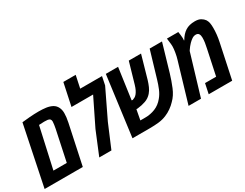

<svg xmlns="http://www.w3.org/2000/svg" viewBox="-84 -1255 2231 1750"><g transform="rotate(-30 1031.0 -380.0)"><path d="M-6.3 0 123 -627.9Q152.8 -631.3 202.9 -635.5Q252.9 -639.6 300.3 -639.6Q339.8 -639.6 376.2 -634.8Q412.6 -629.9 440.4 -615Q468.3 -600.1 482.4 -570.3Q495.1 -544.4 495.1 -509.8Q495.1 -491.2 492.7 -468.5Q490.2 -445.8 483.9 -415.5L395.5 0ZM147 -105H287.6L355.5 -425.8Q358.4 -439.5 361.8 -462.2Q365.2 -484.9 365.2 -495.6Q365.2 -512.2 357.4 -521Q348.6 -530.3 331.1 -532Q313.5 -533.7 296.9 -533.7Q271.5 -533.7 241.7 -531.2Z M568.8 0 668.9 -242.7 807.1 -524.9H579.6L629.4 -759.8H759.3L731.9 -629.9H961.4L943.4 -542L799.3 -242.7L696.8 0Z M918.5 0 1001.5 -629.9H1130.4L1084.5 -303.2Q1091.3 -301.3 1095.2 -301.3Q1106.9 -305.2 1119.1 -311.8Q1131.3 -318.4 1142.6 -332.5Q1152.8 -345.2 1162.4 -364.5Q1171.9 -383.8 1180.2 -412.1L1243.2 -629.9H1372.1L1303.7 -390.1Q1293.9 -357.9 1281.2 -328.9Q1268.6 -299.8 1248.5 -276.4Q1220.7 -244.6 1181.4 -230.7Q1142.1 -216.8 1096.2 -211.9Q1085.9 -211.9 1082 -211.9L1062 -105H1113.3Q1168.9 -105 1218.5 -125Q1268.1 -145 1304.7 -189.9Q1332 -221.7 1349.9 -264.9Q1367.7 -308.1 1380.4 -351.6L1462.9 -629.9H1592.8L1508.8 -342.3Q1489.7 -277.8 1463.1 -213.1Q1436.5 -148.4 1393.1 -106.4Q1370.6 -82 1340.1 -60.5Q1309.6 -39.1 1278.3 -26.4Q1240.7 -10.3 1196.8 -5.1Q1152.8 0 1099.6 0Z M1508.8 0 1631.3 -413.6Q1640.1 -441.4 1646.7 -480Q1653.3 -518.6 1653.3 -543.5Q1653.3 -555.7 1651.6 -572Q1649.9 -588.4 1644.5 -629.9H1764.2Q1767.1 -612.3 1769.3 -594.7Q1771.5 -577.1 1772 -562Q1772 -555.2 1771.5 -549.3Q1771 -543.5 1770.5 -537.6H1773.9Q1803.7 -588.9 1843.3 -614.3Q1882.8 -639.6 1942.9 -639.6Q1981 -639.6 2004.2 -626Q2027.3 -612.3 2040 -594.2Q2051.3 -576.7 2055.4 -555.9Q2059.6 -535.2 2059.6 -502.9Q2059.6 -469.2 2055.9 -433.8Q2052.2 -398.4 2043.9 -359.9L1967.8 0H1720.7L1742.7 -105H1859.4L1915.5 -369.6Q1921.9 -398.4 1925.8 -424.1Q1929.7 -449.7 1929.7 -476.6Q1929.7 -500 1920.7 -514.9Q1911.6 -529.8 1889.6 -529.8Q1868.2 -529.8 1849.1 -516.8Q1830.1 -503.9 1813.5 -486.8Q1790 -461.9 1775.4 -439.5L1768.1 -428.7L1639.6 0Z"/></g></svg>

Font: Open Sans Condensed
Style: Bold Italic
Weight: 700
Width: 3
Italic angle: -12°
Designer: Monotype Design Team
Foundry: Monotype Imaging Inc.
Version: Version 3.003; ttfautohint (v1.8.4)